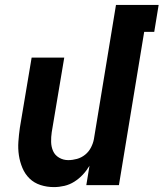

<svg xmlns="http://www.w3.org/2000/svg" viewBox="-20 -755 667 783"><path d="M200 8Q171 8 145 -0.5Q119 -9 100.5 -27Q82 -45 71.5 -70Q61 -95 57 -122Q53 -149 55 -177.5Q57 -206 61 -234L109 -520H242L191 -216Q188 -196 188.5 -176Q189 -156 196.5 -139Q204 -122 221 -112Q238 -102 258 -102Q276 -102 294 -107Q312 -112 327 -124Q342 -136 351 -153.5Q360 -171 363 -188L453 -735H627L609 -625H568L465 0H332L345 -79Q333 -59 317.5 -42.5Q302 -26 283 -14Q264 -2 242.5 3Q221 8 200 8Z"/></svg>

Font: Iosevka XBd Ex Obl
Style: Regular
Weight: 800
Width: 7
Italic angle: -9°
Monospace: yes
Designer: Belleve Invis
Foundry: Belleve Invis
Version: Version 32.5.0; ttfautohint (v1.8.4)